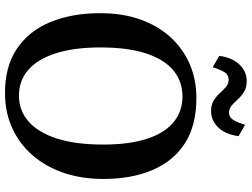

<svg xmlns="http://www.w3.org/2000/svg" viewBox="-139 -853 1003 765"><g transform="rotate(90 362.5 -470.5)"><path d="M356.5 11Q247 12.5 175 -35.8Q103 -84 67.8 -170Q32.5 -256 32.5 -368Q32.5 -456 57.2 -526.8Q82 -597.5 127.8 -647.8Q173.5 -698 235.2 -724.8Q297 -751.5 370.5 -751.5Q479.5 -751.5 550.8 -705.8Q622 -660 657.5 -576.5Q693 -493 693 -380.5Q693 -293 668.2 -221.5Q643.5 -150 598.2 -98.2Q553 -46.5 491.5 -18.2Q430 10 356.5 11ZM361 -44.5Q420 -44.5 463.8 -82.5Q507.5 -120.5 531.8 -195.2Q556 -270 556 -380.5Q556 -482.5 533.5 -553Q511 -623.5 467.8 -659.8Q424.5 -696 363.5 -696Q304.5 -696 260.8 -660Q217 -624 193 -551.5Q169 -479 169 -368.5Q169 -266.5 191.5 -194Q214 -121.5 257 -83Q300 -44.5 361 -44.5ZM422.5 -810Q396.5 -810 379.8 -820.8Q363 -831.5 350.8 -845.2Q338.5 -859 326.2 -869.5Q314 -880 298 -880Q276.5 -880 266 -861Q255.5 -842 248 -816.5L202.5 -842.5Q209.5 -894.5 237.2 -923.2Q265 -952 303 -952Q329 -952 345.8 -941.5Q362.5 -931 375.2 -917Q388 -903 400 -892.5Q412 -882 428 -881.5Q448.5 -881.5 459.2 -900.8Q470 -920 477 -945.5L522.5 -919.5Q515.5 -867.5 488 -838.8Q460.5 -810 422.5 -810Z"/></g></svg>

Font: Merriweather Light 18pt SemiBold
Style: Regular
Weight: 600
Version: Version 2.100